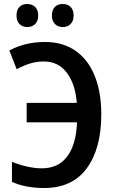

<svg xmlns="http://www.w3.org/2000/svg" viewBox="-20 -935 578 965"><path d="M64 -587 27 -681Q104 -724 207 -724Q295 -724 358.5 -680.5Q422 -637 455.5 -555Q489 -473 489 -360Q489 -188 416 -89Q343 10 202 10Q108 10 40 -21V-121Q125 -89 190 -89Q274 -89 318.5 -149.5Q363 -210 367 -320H114V-418H366Q359 -511 316.5 -568.5Q274 -626 200 -626Q164 -626 131.5 -616Q99 -606 64 -587ZM117 -915Q141 -915 156.5 -900Q172 -885 172 -857Q172 -829 156.5 -814Q141 -799 117 -799Q93 -799 78 -814Q63 -829 63 -857Q63 -886 78 -900.5Q93 -915 117 -915ZM296 -915Q320 -915 335 -900Q350 -885 350 -857Q350 -830 335 -814.5Q320 -799 296 -799Q272 -799 256.5 -814Q241 -829 241 -857Q241 -886 256 -900.5Q271 -915 296 -915Z"/></svg>

Font: Noto Sans Display Medium Narrow
Style: Regular
Weight: 500
Width: 4
Designer: Monotype Design team
Foundry: Monotype Imaging Inc.
Version: Version 1.000